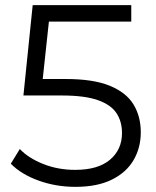

<svg xmlns="http://www.w3.org/2000/svg" viewBox="-20 -720 606 746"><path d="M273 6Q197 6 129.5 -18.5Q62 -43 22 -84L57 -141Q90 -106 147.5 -83Q205 -60 272 -60Q361 -60 407.5 -99.5Q454 -139 454 -203Q454 -248 432.5 -280.5Q411 -313 360 -331Q309 -349 220 -349H71L107 -700H490V-636H170L146 -413H236Q342 -413 406 -387Q470 -361 498.5 -314.5Q527 -268 527 -206Q527 -146 499 -98Q471 -50 414.5 -22Q358 6 273 6Z"/></svg>

Font: Montserrat
Style: Regular
Weight: 400
Designer: Julieta Ulanovsky
Foundry: Julieta Ulanovsky
Version: Version 9.000; ttfautohint (v1.8.4.7-5d5b)